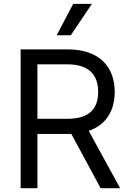

<svg xmlns="http://www.w3.org/2000/svg" viewBox="-20 -986 679 1006"><path d="M88.1 0H176.1V-284.1H335.2C341.6 -284.1 347.7 -284.1 353.7 -284.4L507.1 0H609.4L445 -300.4C537.6 -332 581 -407.7 581 -504.3C581 -632.8 504.3 -727.3 333.8 -727.3H88.1ZM176.1 -363.6V-649.1H331C448.9 -649.1 494.3 -591.6 494.3 -504.3C494.3 -416.9 448.9 -363.6 332.4 -363.6ZM277 -801.1H350.9L461.6 -965.9H363.6Z"/></svg>

Font: Margiela Sans
Style: Regular
Weight: 400
Designer: Stefan Endress, Andreas Faust
Version: Version 1.100;FEAKit 1.0